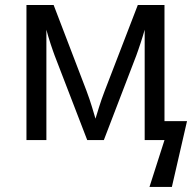

<svg xmlns="http://www.w3.org/2000/svg" viewBox="-20 -556 767 762"><path d="M554.2 0V-438Q551.3 -427.7 547.1 -413.8Q543 -399.9 538.1 -385.5Q533.2 -371.1 528.8 -357.9Q524.4 -344.7 521 -335.9L392.1 0H326.2L196.8 -335.9Q194.3 -342.3 190.2 -354.2Q186 -366.2 181.2 -380.6Q176.3 -395 171.9 -410.2Q167.5 -425.3 164.1 -438V0H85V-536.1H192.9L323.2 -195.8Q329.6 -179.2 335 -162.8Q340.3 -146.5 345 -131.8Q349.6 -117.2 353 -105Q356.4 -92.8 358.9 -85Q361.8 -93.3 365.2 -105.2Q368.7 -117.2 373.3 -131.6Q377.9 -146 383.3 -161.9Q388.7 -177.7 395 -193.8L526.9 -536.1H632.8V-75.2H722.2L662.1 186H573.2L632.8 0Z"/></svg>

Font: WenQuanYi Micro Hei
Style: Regular
Weight: 400
Foundry: Ascender Corporation
Version: Version 0.2.0-beta